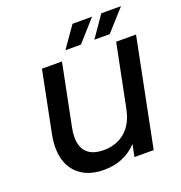

<svg xmlns="http://www.w3.org/2000/svg" viewBox="-156 -1028 1107 1172"><g transform="rotate(-20 397.0 -442.0)"><path d="M786 -700 646 0H521L537 -79Q453 10 321 10Q213 10 150 -50.5Q87 -111 87 -221Q87 -260 96 -305L175 -700H305L225 -301Q218 -269 218 -239Q218 -172 254.5 -138Q291 -104 361 -104Q443 -104 500 -152Q557 -200 576 -297L657 -700ZM444 -894H571L449 -757H348ZM631 -894H759L636 -757H536Z"/></g></svg>

Font: Montserrat Alternates SemiBold
Style: Italic
Weight: 600
Italic angle: -11.3°
Designer: Julieta Ulanovsky
Foundry: Julieta Ulanovsky
Version: Version 7.200